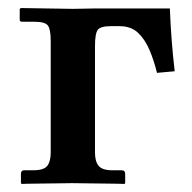

<svg xmlns="http://www.w3.org/2000/svg" viewBox="-20 -456 477 477"><path d="M106 -77V-354Q106 -383 99 -392.5Q92 -402 65 -402H35Q29 -402 29 -407V-434L32 -436L161 -434L217 -435H402Q405 -356 414 -279L370 -275Q363 -304 352 -330.5Q341 -357 323.5 -374Q306 -391 277 -391H255Q230 -391 223 -382Q216 -373 216 -341V-77Q216 -55 225 -44Q234 -33 259 -33H282Q291 -33 291 -24V-1L289 1Q289 1 274.5 0.5Q260 0 238.5 0Q217 0 195.5 -0.5Q174 -1 159 -1Q146 -1 125 -0.5Q104 0 83 0Q62 0 48 0.5Q34 1 34 1L32 -1V-24Q32 -33 40 -33H63Q89 -33 97.5 -44Q106 -55 106 -77Z"/></svg>

Font: Libertinus Serif SemiBold
Style: Regular
Weight: 600
Designer: Philipp H. Poll, Khaled Hosny
Foundry: Caleb Maclennan
Version: Version 7.051;RELEASE